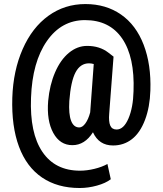

<svg xmlns="http://www.w3.org/2000/svg" viewBox="-20 -711 806 952"><path d="M725.6 -262.2Q723.1 -180.2 699 -116.5Q674.8 -52.7 634.3 -21.2Q593.8 10.3 540.5 10.3Q470.7 10.3 440.9 -55.2Q400.4 8.8 338.9 8.8Q277.3 8.8 244.1 -52Q210.9 -112.8 218.8 -210.4Q226.1 -290 253.2 -352.5Q280.3 -415 321.8 -449.2Q363.3 -483.4 412.1 -483.4Q474.1 -483.4 517.1 -450.2L543 -430.2L521.5 -147.9Q518.1 -108.4 526.6 -88.6Q535.2 -68.8 558.1 -68.8Q593.3 -68.8 616.7 -123Q640.1 -177.2 642.1 -258.8Q648.4 -428.2 585.9 -519.8Q523.4 -611.3 401.4 -611.3Q284.7 -611.3 212.4 -507.3Q140.1 -403.3 133.8 -226.1Q127 -51.3 190.2 42Q253.4 135.3 376.5 135.3Q411.1 135.3 448.2 126.2Q485.4 117.2 512.7 102.1L529.3 177.7Q503.9 197.3 460.9 209.2Q418 221.2 375 221.2Q265.1 221.2 188.5 169.2Q111.8 117.2 74.2 16.4Q36.6 -84.5 41 -226.1Q45.4 -360.8 92.5 -467.8Q139.6 -574.7 220.2 -632.8Q300.8 -690.9 403.3 -690.9Q505.4 -690.9 580.1 -638.9Q654.8 -586.9 692.4 -488.8Q730 -390.6 725.6 -262.2ZM323.7 -210.4Q319.8 -145.5 332.5 -112.3Q345.2 -79.1 373 -79.1Q388.7 -79.1 403.3 -99.1Q418 -119.1 427.2 -153.8L444.8 -393.6Q432.1 -397 421.4 -397Q378.4 -397 354.7 -352.5Q331.1 -308.1 323.7 -210.4Z"/></svg>

Font: TypoPRO Roboto
Style: Bold
Weight: 700
Designer: Google
Version: Version 2.136; 2016